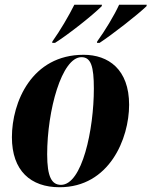

<svg xmlns="http://www.w3.org/2000/svg" viewBox="-20 -776 636 806"><path d="M388 -602 387 -596H398C454 -633 559 -715 595 -750L596 -756H480C459 -710 420 -646 388 -602ZM200 -602 199 -596H211C268 -632 368 -711 407 -750L408 -756H292C268 -708 234 -650 200 -602ZM230 10C439 10 522 -194 522 -336C522 -485 435 -546 331 -546C113 -546 30 -347 30 -200C30 -59 109 10 230 10ZM236 0C197 0 178 -34 178 -128C178 -312 239 -536 322 -536C362 -536 374 -497 374 -404C374 -232 325 0 236 0Z"/></svg>

Font: Noto Serif Display Condensed ExtraBold
Style: Italic
Weight: 800
Width: 3
Italic angle: -12°
Designer: Monotype Design Team
Foundry: Monotype Imaging Inc.
Version: Version 2.009